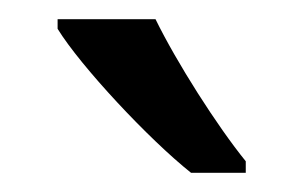

<svg xmlns="http://www.w3.org/2000/svg" viewBox="-20 -786 316 200"><path d="M142 -766H40V-756C64 -717 135 -641 179 -606H236V-618C206 -655 164 -721 142 -766Z"/></svg>

Font: Noto Sans Bengali SemiCondensed
Style: Regular
Weight: 400
Width: 4
Designer: Jelle Bosma - Monotype Design Team
Foundry: Monotype Imaging Inc.
Version: Version 2.003